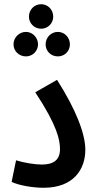

<svg xmlns="http://www.w3.org/2000/svg" viewBox="-20 -884 461 909"><path d="M175 -748C207 -748 232 -774 232 -805C232 -838 207 -864 175 -864C142 -864 117 -838 117 -805C117 -774 142 -748 175 -748ZM103 -617C134 -617 160 -642 160 -674C160 -706 134 -733 103 -733C70 -733 44 -706 44 -674C44 -642 70 -617 103 -617ZM254 -617C286 -617 311 -642 311 -674C311 -706 286 -733 254 -733C221 -733 196 -706 196 -674C196 -642 221 -617 254 -617ZM35 -23C69 -6 137 5 186 5C329 5 384 -83 384 -175C384 -250 340 -365 250 -506L147 -447C252 -288 264 -220 264 -178C264 -124 230 -105 178 -105C145 -105 95 -113 56 -125Z"/></svg>

Font: Noto Sans Arabic UI XCn SmBd
Style: Regular
Weight: 600
Width: 2
Designer: Monotype Design Team, Nadine Chahine and Nizar Qandah
Foundry: Monotype Imaging Inc.
Version: Version 2.010